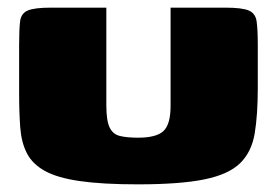

<svg xmlns="http://www.w3.org/2000/svg" viewBox="-20 -480 724 502"><path d="M654 -250Q654 -180 646 -131.5Q638 -83 608 -53.5Q578 -24 514.5 -11Q451 2 340 2Q248 2 189 -6.5Q130 -15 97.5 -33Q65 -51 50.5 -79Q36 -107 33 -146Q30 -185 30 -236V-362Q30 -403 32.5 -424Q35 -445 52.5 -452.5Q70 -460 113 -460H258V-205Q258 -165 266.5 -147Q275 -129 293.5 -124.5Q312 -120 341 -120Q389 -120 407.5 -137.5Q426 -155 426 -203V-460H569Q613 -460 630.5 -452.5Q648 -445 651 -424Q654 -403 654 -362Z"/></svg>

Font: Genos Black
Style: Regular
Weight: 900
Designer: Robert E. Leuschke
Foundry: Robert E. Leuschke
Version: Version 1.010